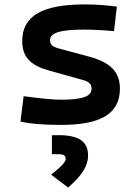

<svg xmlns="http://www.w3.org/2000/svg" viewBox="-20 -547 626 856"><path d="M252.9 9.8C432.1 9.8 514.6 -41.5 514.6 -151.9C514.6 -229 468.8 -271 372.1 -295.9L247.1 -329.6C216.8 -337.4 203.1 -345.7 203.1 -367.7C203.1 -400.9 248.5 -415 356.4 -415C390.1 -415 431.6 -413.1 488.3 -408.2L501 -517.6C450.7 -523.9 405.8 -527.3 359.4 -527.3C167.5 -527.3 79.1 -476.1 79.1 -363.8C79.1 -290.5 118.2 -254.4 200.7 -231.9L349.6 -190.4C376 -183.1 388.2 -173.3 388.2 -151.4C388.2 -117.2 347.7 -102.5 252.9 -102.5C215.3 -102.5 161.6 -107.9 85.4 -118.2L71.3 -4.9C117.2 5.4 174.3 9.8 252.9 9.8ZM283.7 289.1C345.2 235.4 372.6 193.4 372.6 146C372.6 84 331.5 55.7 242.2 55.7H211.4V140.6H243.2C263.7 140.6 272.9 147 272.9 160.6C272.9 175.3 255.4 193.8 208 231.9Z"/></svg>

Font: Cascadia Code NF SemiBold
Style: Regular
Weight: 600
Monospace: yes
Designer: Aaron Bell
Foundry: Saja Typeworks
Version: Version 2404.023